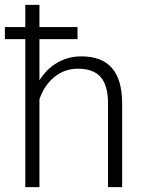

<svg xmlns="http://www.w3.org/2000/svg" viewBox="-28 -770 605 790"><path d="M291 -608.9H134.3V-439Q163.1 -486.3 208 -512.2Q252.9 -538.1 306.2 -538.1Q391.1 -538.1 432.6 -490.2Q474.1 -442.4 474.6 -346.7V0H416.5V-347.2Q416 -418 386.5 -452.6Q356.9 -487.3 292 -487.3Q237.8 -487.3 196 -453.4Q154.3 -419.4 134.3 -361.8V0H76.2V-608.9H-7.8V-658.7H76.2V-750H134.3V-658.7H291Z"/></svg>

Font: Roboto Light
Style: Regular
Weight: 300
Designer: Google
Version: Version 2.134; 2016; ttfautohint (v1.6)